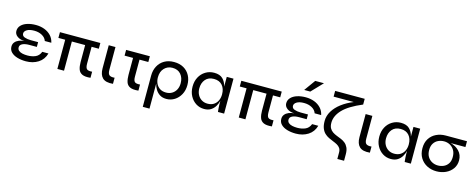

<svg xmlns="http://www.w3.org/2000/svg" viewBox="-39 -1604 6533 2648"><g transform="rotate(15 3227.5 -280.5)"><path d="M292 11Q224 11 168.5 -5.5Q113 -22 80.5 -54.5Q48 -87 48 -136Q48 -171 68.5 -196.5Q89 -222 123.5 -236.5Q158 -251 200 -254Q138 -256 98 -285.5Q58 -315 58 -360Q58 -407 90 -440.5Q122 -474 176.5 -491.5Q231 -509 299 -509Q365 -509 421 -488Q477 -467 515.5 -426Q554 -385 566 -327H473Q457 -374 408.5 -400.5Q360 -427 297 -427Q229 -427 193 -404.5Q157 -382 157 -351Q157 -315 195 -301.5Q233 -288 284 -288H388V-220H278Q221 -220 184 -202.5Q147 -185 147 -150Q147 -121 167.5 -103.5Q188 -86 221 -79Q254 -72 292 -72Q355 -72 405 -93.5Q455 -115 478 -174H566Q541 -84 466.5 -36.5Q392 11 292 11Z M1117 -176Q1117 -118 1138 -100Q1159 -82 1213 -87V0Q1135 8 1094.5 -11Q1054 -30 1039.5 -72Q1025 -114 1025 -174V-417H835V0H740V-417H643V-499H1220V-417H1117Z M1534 0Q1431 10 1385.5 -34Q1340 -78 1340 -169V-499H1436V-173Q1436 -117 1459.5 -99.5Q1483 -82 1534 -87Z M1801 -176Q1801 -118 1821.5 -100Q1842 -82 1897 -87V0Q1818 8 1777.5 -11Q1737 -30 1723 -72Q1709 -114 1709 -174V-417H1588V-499H1927V-417H1801Z M2298 11Q2241 11 2203 -13.5Q2165 -38 2142 -76Q2119 -114 2109 -157V200H2013V-246Q2013 -322 2045 -382Q2077 -442 2135 -475.5Q2193 -509 2271 -509Q2352 -509 2410 -475.5Q2468 -442 2499 -383Q2530 -324 2530 -249Q2530 -172 2498 -113.5Q2466 -55 2413.5 -22Q2361 11 2298 11ZM2271 -73Q2319 -73 2356 -95.5Q2393 -118 2413.5 -157.5Q2434 -197 2434 -249Q2434 -326 2391.5 -376Q2349 -426 2271 -426Q2201 -426 2155 -377.5Q2109 -329 2109 -249Q2109 -199 2127.5 -159.5Q2146 -120 2182 -96.5Q2218 -73 2271 -73Z M2836 10Q2772 10 2719.5 -23Q2667 -56 2635.5 -114.5Q2604 -173 2604 -249Q2604 -325 2635.5 -383.5Q2667 -442 2722 -475.5Q2777 -509 2845 -509Q2926 -509 2968 -467.5Q3010 -426 3025 -360V-499H3121V0H3033Q3032 -3 3030.5 -21.5Q3029 -40 3027 -64Q3025 -88 3025 -109V-157Q3015 -114 2992 -76Q2969 -38 2931 -14Q2893 10 2836 10ZM2863 -73Q2916 -73 2952 -96.5Q2988 -120 3006.5 -159.5Q3025 -199 3025 -249Q3025 -329 2983 -377.5Q2941 -426 2863 -426Q2785 -426 2742.5 -376Q2700 -326 2700 -249Q2700 -197 2721 -157.5Q2742 -118 2778.5 -95.5Q2815 -73 2863 -73Z M3707 -176Q3707 -118 3728 -100Q3749 -82 3803 -87V0Q3725 8 3684.5 -11Q3644 -30 3629.5 -72Q3615 -114 3615 -174V-417H3425V0H3330V-417H3233V-499H3810V-417H3707Z M4145 11Q4077 11 4021.5 -5.5Q3966 -22 3933.5 -54.5Q3901 -87 3901 -136Q3901 -171 3921.5 -196.5Q3942 -222 3976.5 -236.5Q4011 -251 4053 -254Q3991 -256 3951 -285.5Q3911 -315 3911 -360Q3911 -407 3943 -440.5Q3975 -474 4029.5 -491.5Q4084 -509 4152 -509Q4218 -509 4274 -488Q4330 -467 4368.5 -426Q4407 -385 4419 -327H4326Q4310 -374 4261.5 -400.5Q4213 -427 4150 -427Q4082 -427 4046 -404.5Q4010 -382 4010 -351Q4010 -315 4048 -301.5Q4086 -288 4137 -288H4241V-220H4131Q4074 -220 4037 -202.5Q4000 -185 4000 -150Q4000 -121 4020.5 -103.5Q4041 -86 4074 -79Q4107 -72 4145 -72Q4208 -72 4258 -93.5Q4308 -115 4331 -174H4419Q4394 -84 4319.5 -36.5Q4245 11 4145 11ZM4103 -601 4218 -761H4343L4190 -601Z M4941 -617Q4750 -537 4666 -448.5Q4582 -360 4582 -262Q4582 -214 4598.5 -184.5Q4615 -155 4642 -137Q4669 -119 4701.5 -106.5Q4734 -94 4766.5 -80.5Q4799 -67 4826 -45Q4853 -23 4870 13.5Q4887 50 4887 108V200H4791V108Q4791 70 4774.5 46Q4758 22 4731 7Q4704 -8 4671.5 -20.5Q4639 -33 4606 -49Q4573 -65 4546 -90.5Q4519 -116 4502.5 -157.5Q4486 -199 4486 -262Q4486 -335 4526.5 -402Q4567 -469 4639.5 -524Q4712 -579 4807 -617H4519V-699H4941Z M5202 0Q5099 10 5053.5 -34Q5008 -78 5008 -169V-499H5104V-173Q5104 -117 5127.5 -99.5Q5151 -82 5202 -87Z M5502 10Q5438 10 5385.5 -23Q5333 -56 5301.5 -114.5Q5270 -173 5270 -249Q5270 -325 5301.5 -383.5Q5333 -442 5388 -475.5Q5443 -509 5511 -509Q5592 -509 5634 -467.5Q5676 -426 5691 -360V-499H5787V0H5699Q5698 -3 5696.5 -21.5Q5695 -40 5693 -64Q5691 -88 5691 -109V-157Q5681 -114 5658 -76Q5635 -38 5597 -14Q5559 10 5502 10ZM5529 -73Q5582 -73 5618 -96.5Q5654 -120 5672.5 -159.5Q5691 -199 5691 -249Q5691 -329 5649 -377.5Q5607 -426 5529 -426Q5451 -426 5408.5 -376Q5366 -326 5366 -249Q5366 -197 5387 -157.5Q5408 -118 5444.5 -95.5Q5481 -73 5529 -73Z M6153 11Q6079 11 6018.5 -20Q5958 -51 5922 -109Q5886 -167 5886 -248Q5886 -329 5922 -385Q5958 -441 6018.5 -470Q6079 -499 6153 -499H6455V-416H6244Q6319 -398 6368.5 -345.5Q6418 -293 6418 -215Q6418 -147 6382 -96Q6346 -45 6286 -17Q6226 11 6153 11ZM6153 -72Q6198 -72 6236.5 -90Q6275 -108 6298.5 -144.5Q6322 -181 6322 -238Q6322 -295 6298.5 -334.5Q6275 -374 6236.5 -395Q6198 -416 6153 -416Q6108 -416 6069 -398Q6030 -380 6006 -342.5Q5982 -305 5982 -248Q5982 -191 6005.5 -152Q6029 -113 6068 -92.5Q6107 -72 6153 -72Z"/></g></svg>

Font: Syne Medium
Style: Regular
Weight: 500
Designer: Lucas Descroix
Foundry: Bonjour Monde
Version: Version 2.200; ttfautohint (v1.8.4)